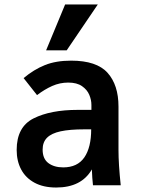

<svg xmlns="http://www.w3.org/2000/svg" viewBox="-20 -828 640 858"><path d="M54.5 -158Q54.5 -261 130.2 -299Q206 -337 327.5 -337H388.5V-359Q388.5 -381.5 379 -404.2Q369.5 -427 346.5 -443Q323.5 -459 285 -459Q247.5 -459 213.2 -443.8Q179 -428.5 145.5 -403L85.5 -479Q131.5 -517.5 180.8 -537.2Q230 -557 298 -557Q412 -557 460.8 -502.5Q509.5 -448 509.5 -352V-158Q509.5 -95 519.5 0H395.5Q392 -30.5 390.5 -71Q344 10 231 10Q174 10 134.2 -11.5Q94.5 -33 74.5 -70.8Q54.5 -108.5 54.5 -158ZM387.5 -250H356.5Q291.5 -250 251 -241.2Q210.5 -232.5 190.5 -212.8Q170.5 -193 170.5 -159.5Q170.5 -118.5 196.2 -99.2Q222 -80 262.5 -80Q326 -80 356.8 -124.5Q387.5 -169 387.5 -250ZM186 -603 271 -808H417L278 -603Z"/></svg>

Font: JuliaMono
Style: Bold
Weight: 700
Monospace: yes
Designer: cormullion
Foundry: corm
Version: Version 0.055; ttfautohint (v1.8.4)